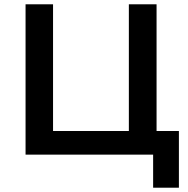

<svg xmlns="http://www.w3.org/2000/svg" viewBox="-20 -720 874 894"><path d="M813 -110V154H693V0H99V-700H227V-110H580V-700H709V-110Z"/></svg>

Font: CMG Sans SemiBold
Style: Regular
Weight: 600
Designer: Julieta Ulanovsky
Foundry: Julieta Ulanovsky
Version: Version 7.200